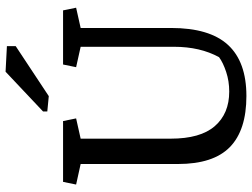

<svg xmlns="http://www.w3.org/2000/svg" viewBox="-130 -782 922 703"><g transform="rotate(-90 331.5 -430.0)"><path d="M175.8 -266.6Q175.8 -157.7 221.7 -105Q267.6 -52.2 348.1 -52.2Q386.7 -52.2 420.4 -63.5Q454.1 -74.7 474.1 -89.4Q512.2 -158.7 512.2 -254.4V-596.2L437.5 -612.8L447.3 -660.6H645.5L655.3 -612.8L581.1 -596.2V-265.6Q581.1 -124 519 -56.6Q457 10.7 332 10.7Q207 10.7 145 -49.8Q83 -110.4 83 -239.7V-596.2L7.8 -612.8L17.6 -660.6H240.2L250 -612.8L175.8 -596.2ZM275.4 -733.9 420.9 -871.1 514.6 -866.2V-834L331.5 -712.9L275.4 -718.3Z"/></g></svg>

Font: NoticiaText-Regular
Style: Regular
Weight: 400
Designer: JM Sole
Foundry: JM Sole
Version: Version 1.003